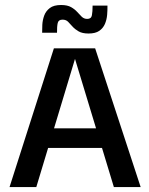

<svg xmlns="http://www.w3.org/2000/svg" viewBox="-20 -759 606 779"><path d="M18.7 0 198.7 -563H366L550.7 0H442L284.3 -520L127.3 0ZM140.3 -158.7 140.7 -238.3H425.7L426.7 -158.7ZM151 -626.3Q150.7 -640 151.7 -658.7Q152.7 -677.3 159.3 -695.7Q166 -714 182 -726.3Q198 -738.7 227.7 -738.7Q253.3 -738.7 268.5 -730Q283.7 -721.3 293.2 -710.5Q302.7 -699.7 311.8 -691Q321 -682.3 334 -682.3Q350 -682.3 352.8 -696.7Q355.7 -711 355.7 -736.3H416Q416.3 -718.3 414.7 -698.7Q413 -679 405.7 -661.8Q398.3 -644.7 382.7 -633.8Q367 -623 339.3 -623Q314 -623 299 -631.7Q284 -640.3 274.3 -651.2Q264.7 -662 256.2 -670.7Q247.7 -679.3 233.7 -679.3Q217.3 -679.3 214.2 -665.7Q211 -652 211.3 -626.3Z"/></svg>

Font: Darker Grotesque Light
Style: Regular
Weight: 300
Designer: Gabriel Lam
Foundry: TypeRant
Version: Version 1.000;gftools[0.9.28]